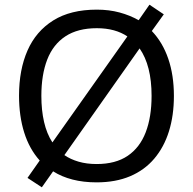

<svg xmlns="http://www.w3.org/2000/svg" viewBox="-20 -766 821 817"><path d="M720 -358Q720 -275 699 -207.5Q678 -140 636.5 -91Q595 -42 533.5 -16Q472 10 391 10Q335 10 288.5 -2Q242 -14 206 -37L158 31L97 -9L149 -83Q105 -132 83 -202Q61 -272 61 -359Q61 -469 97 -551Q133 -633 206.5 -679Q280 -725 392 -725Q444 -725 488.5 -713Q533 -701 570 -680L616 -746L677 -705L626 -634Q672 -586 696 -516Q720 -446 720 -358ZM625 -358Q625 -487 574 -560L254 -106Q280 -88 314.5 -78Q349 -68 391 -68Q472 -68 523.5 -103Q575 -138 600 -203Q625 -268 625 -358ZM156 -358Q156 -297 167.5 -247Q179 -197 203 -160L522 -611Q497 -628 464.5 -637Q432 -646 392 -646Q311 -646 258.5 -611.5Q206 -577 181 -512.5Q156 -448 156 -358Z"/></svg>

Font: Noto Sans Malayalam
Style: Regular
Weight: 400
Designer: Jelle Bosma - Monotype Design Team
Foundry: Monotype Imaging Inc.
Version: Version 2.103